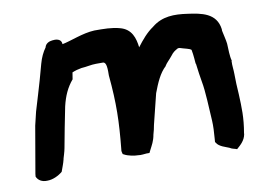

<svg xmlns="http://www.w3.org/2000/svg" viewBox="-62 -600 934 702"><g transform="rotate(-10 404.5 -249.5)"><path d="M23 -27C23 -26 22 -18 22 -17C28 -3 42 6 62 5C83 5 105 -6 119 -18C123 -30 130 -46 134 -63V-64C135 -68 142 -89 144 -101C157 -169 158 -178 173 -251C182 -289 195 -318 217 -344L221 -369C233 -374 244 -377 256 -379C275 -380 293 -385 311 -385H338C346 -383 351 -375 350 -337V-335C360 -229 358 -162 348 -62C346 -52 349 -49 350 -43L354 -41C368 -33 392 -29 405 -29C416 -27 430 -30 436 -30H447L452 -40C460 -56 469 -70 473 -94C476 -105 479 -115 481 -128C490 -167 495 -182 509 -241C523 -278 537 -311 561 -333V-334C568 -345 576 -351 588 -366C597 -378 603 -382 616 -389H622C640 -383 659 -380 663 -375H664C665 -372 668 -352 670 -323V-322H671C674 -295 678 -271 681 -253C688 -217 690 -153 693 -106C694 -87 693 -64 691 -41L690 -28L692 -25C701 -9 727 -3 738 2C749 9 756 8 765 12C780 -1 796 -15 800 -38V-41C810 -98 808 -135 806 -184C804 -208 803 -242 803 -256V-258C803 -278 800 -291 801 -309L802 -310C797 -327 797 -353 796 -374C795 -386 788 -413 786 -424V-428V-430C778 -491 723 -500 672 -507C624 -514 579 -514 540 -482C515 -465 496 -442 477 -417C473 -451 463 -487 420 -498C392 -506 360 -506 326 -506C282 -504 235 -483 203 -477C202 -501 176 -498 168 -497C157 -496 143 -490 140 -476C129 -461 120 -442 114 -420L98 -362L83 -311C77 -291 71 -272 65 -251L53 -201Z"/></g></svg>

Font: Vapor
Style: ExBdObl
Weight: 800
Foundry: Cannot Into Space Fonts
Version: Version 0.179